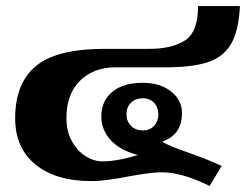

<svg xmlns="http://www.w3.org/2000/svg" viewBox="-20 -587 811 633"><path d="M513 -19Q478 -19 402 -5Q372 1 339.5 5.5Q307 10 281 10Q164 10 97 -44.5Q30 -99 30 -197Q30 -312 98 -369Q166 -426 326 -426H474Q546 -426 589.5 -453.5Q633 -481 633 -567H771Q767 -483 740.5 -440Q714 -397 662.5 -381Q611 -365 521 -365H360Q289 -365 244 -321Q199 -277 199 -198Q199 -155 216.5 -122.5Q234 -90 261.5 -72.5Q289 -55 318 -55Q366 -55 435 -76Q376 -91 345 -125Q314 -159 314 -203Q314 -254 350 -284Q386 -314 451 -314Q508 -314 544 -285.5Q580 -257 580 -214Q580 -143 515 -120Q536 -106 598 -85L655 -64L711 -40L671 26Q580 -19 513 -19ZM502 -210Q502 -233 488 -248Q474 -263 451 -263Q427 -263 412 -248.5Q397 -234 397 -210Q397 -187 412 -172Q427 -157 451 -157Q474 -157 488 -172Q502 -187 502 -210Z"/></svg>

Font: Taviraj Bold
Style: Regular
Weight: 700
Designer: Katatrad Team
Foundry: CadsonDemak
Version: Version 1.030